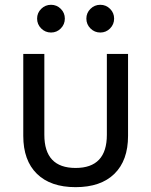

<svg xmlns="http://www.w3.org/2000/svg" viewBox="-20 -771 631 801"><path d="M295.4 9.8Q190.9 9.8 134 -45.9Q77.1 -101.6 77.1 -204.1V-545.9H165V-208.5Q165 -70.3 295.4 -70.3Q425.8 -70.3 425.8 -208.5V-545.9H514.2V-204.1Q514.2 -101.6 457.3 -45.9Q400.4 9.8 295.4 9.8ZM192.9 -635.3Q168.9 -635.3 151.9 -652.3Q134.8 -669.4 134.8 -693.4Q134.8 -717.3 151.9 -734.1Q168.9 -751 192.9 -751Q216.8 -751 233.6 -734.1Q250.5 -717.3 250.5 -693.4Q250.5 -669.4 233.6 -652.3Q216.8 -635.3 192.9 -635.3ZM398.4 -635.3Q374.5 -635.3 357.4 -652.3Q340.3 -669.4 340.3 -693.4Q340.3 -717.3 357.4 -734.1Q374.5 -751 398.4 -751Q422.4 -751 439.2 -734.1Q456.1 -717.3 456.1 -693.4Q456.1 -669.4 439.2 -652.3Q422.4 -635.3 398.4 -635.3Z"/></svg>

Font: Inter
Style: Regular
Weight: 400
Designer: Rasmus Andersson
Foundry: rsms
Version: Version 4.001;git-9221beed3